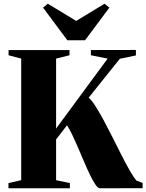

<svg xmlns="http://www.w3.org/2000/svg" viewBox="-20 -1012 786 1032"><path d="M25.5 0V-28L94 -43.5V-697L26 -715V-743H353.5V-715L281.5 -697V-321L558.5 -697L468.5 -715V-743L710.5 -743.5V-714L624 -696L456.5 -487Q472.5 -474 493.2 -441.2Q514 -408.5 537.8 -364.5Q561.5 -320.5 585.8 -272Q610 -223.5 633.2 -177.8Q656.5 -132 677 -96Q697.5 -60 713 -41.5L746.5 -28.5V-0.5L516.5 0Q506.5 0 493 -19.8Q479.5 -39.5 463.8 -72Q448 -104.5 431.8 -143Q415.5 -181.5 399 -219.8Q382.5 -258 367.5 -289.2Q352.5 -320.5 340 -338.5L281.5 -262.5V-43.5L355.5 -28V0ZM342 -795.5 211.5 -971 237 -992 389.5 -899.5 542 -992 568 -971 437 -795.5Z"/></svg>

Font: Merriweather 120pt Black
Style: Regular
Weight: 900
Designer: Eben Sorkin
Foundry: Eben Sorkin
Version: Version 2.100